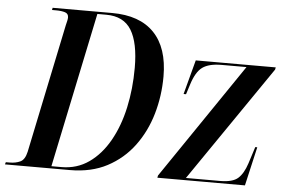

<svg xmlns="http://www.w3.org/2000/svg" viewBox="-81 -785 1266 856"><g transform="rotate(5 552.5 -357.0)"><path d="M-30 0 -27 -10H-11Q17 -10 37.5 -19.5Q58 -29 66 -65L186 -641Q189 -653 191 -662Q193 -671 193 -677Q193 -694 177.5 -699Q162 -704 137 -704H119L121 -714H387Q511 -714 575.5 -647Q640 -580 640 -452Q640 -365 616.5 -284Q593 -203 545.5 -139Q498 -75 427 -37.5Q356 0 260 0ZM222 -10Q291 -10 344.5 -47.5Q398 -85 435 -150.5Q472 -216 490.5 -300.5Q509 -385 509 -479Q509 -591 474.5 -647.5Q440 -704 362 -704H322L177 -10ZM652 0 654 -10 1005 -526H894Q837 -526 808 -505Q779 -484 761 -426L747 -382H736L777 -536H1135L1133 -526L779 -10H932Q988 -10 1012 -31.5Q1036 -53 1051 -99L1075 -174H1084L1044 0Z"/></g></svg>

Font: Noto Serif Display Condensed SemiBold
Style: Italic
Weight: 600
Width: 3
Italic angle: -12°
Designer: Monotype Design Team
Foundry: Monotype Imaging Inc.
Version: Version 2.009